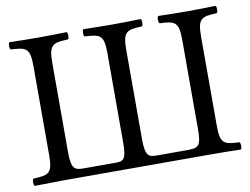

<svg xmlns="http://www.w3.org/2000/svg" viewBox="-72 -749 1113 854"><g transform="rotate(-10 484.5 -322.5)"><path d="M820 0C868 0 901 1 950 2C956 -4 956 -25 950 -31C880 -34 863 -39 863 -122V-523C863 -606 880 -611 950 -614C956 -620 956 -641 950 -647C900 -646 871 -645 821 -645C770 -645 740 -646 691 -647C685 -641 685 -620 691 -614C761 -611 778 -606 778 -523V-122C778 -40 765 -37 709 -37H580C542 -37 525 -40 525 -122V-523C525 -606 542 -611 612 -614C618 -620 618 -641 612 -647C563 -646 533 -645 482 -645C432 -645 403 -646 353 -647C347 -641 347 -620 353 -614C423 -611 440 -606 440 -523V-122C440 -40 426 -37 389 -37H250C208 -37 191 -40 191 -122V-523C191 -606 208 -611 278 -614C284 -620 284 -641 278 -647C229 -646 199 -645 148 -645C98 -645 69 -646 19 -647C13 -641 13 -620 19 -614C89 -611 106 -606 106 -523V-122C106 -39 89 -34 19 -31C13 -25 13 -4 19 2C68 1 149 0 149 0Z"/></g></svg>

Font: Libertinus Serif Display
Style: Regular
Weight: 400
Designer: Philipp H. Poll
Foundry: Khaled Hosny
Version: Version 6.1